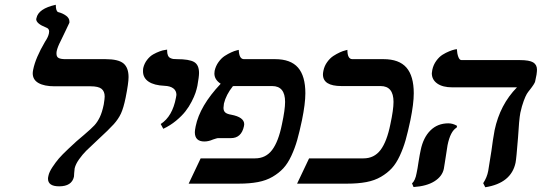

<svg xmlns="http://www.w3.org/2000/svg" viewBox="-20 -770 2271 805"><path d="M217.8 -556.2Q216.8 -552.2 216.8 -544.9Q216.8 -531.2 226.3 -526.6Q235.8 -522 253.9 -522H421.9Q476.1 -522 497.6 -504.2Q519 -486.3 519 -446.8Q519 -421.9 506.8 -360.8Q498 -317.4 487.1 -293.9Q476.1 -270.5 457 -249.3Q438 -228 387.2 -181.2Q355.5 -151.9 341.3 -137.7Q326.2 -122.6 311.5 -102.1Q296.9 -81.5 293 -64Q291 -46.4 291 -43.9Q291 -40.5 290.5 -35.2Q290 -29.8 290 -28.8Q280.8 11.2 228 11.2Q181.2 11.2 181.2 -21Q181.2 -25.4 183.1 -33.2Q186 -48.3 199.7 -69.1Q213.4 -89.8 226.8 -105.5Q240.2 -121.1 266.1 -145.5L300.8 -177.7L333 -205.1Q363.3 -231 375.7 -244.4Q388.2 -257.8 398.2 -278.3Q408.2 -298.8 415 -332Q418.9 -356.4 418.9 -365.2Q418.9 -386.7 405.8 -397.5Q392.6 -408.2 359.9 -408.2H209Q165.5 -408.2 141.4 -421.9Q117.2 -435.5 117.2 -462.9Q117.2 -468.3 119.1 -478Q128.9 -527.3 168.9 -595.2Q182.1 -614.7 185.1 -629.9Q186 -632.8 186 -638.2Q186 -650.4 172.9 -654.8Q131.8 -670.9 131.8 -689.9Q131.8 -690.4 132.3 -691.7Q132.8 -692.9 132.8 -693.8Q140.6 -733.9 213.9 -750Q213.9 -722.7 224.1 -719.2Q243.2 -714.4 257.1 -704.1Q271 -693.8 271 -680.2V-674.8Q270 -672.4 253.9 -638.7Q238.8 -606.9 233.9 -597.2Q221.7 -573.7 217.8 -556.2Z M664.6 -230 653.8 -250Q703.1 -281.7 717.8 -360.8Q719.7 -368.7 719.7 -372.1Q719.7 -389.6 706.8 -399.4Q693.8 -409.2 670.4 -410.2Q626 -412.1 603 -427.7Q579.6 -443.4 579.6 -471.2Q579.6 -480 580.6 -484.9Q585 -503.9 596.7 -519Q608.4 -534.2 622.3 -542Q636.2 -549.8 649.7 -554.7Q663.1 -559.6 671.9 -560.5L680.7 -562V-558.1Q680.7 -545.4 684.1 -537.6Q687.5 -529.8 694.3 -526.6Q701.2 -523.4 706.8 -522.7Q712.4 -522 721.7 -522Q773.4 -522 793.9 -510Q814.5 -498 814.5 -463.9Q814.5 -448.7 807.6 -410.2Q804.7 -396 799.6 -380.6Q794.4 -365.2 783.4 -343.8Q772.5 -322.3 757.3 -303Q742.2 -283.7 718 -263.7Q693.8 -243.7 664.6 -230Z M1162.1 -249Q1175.3 -310.1 1175.3 -342.8Q1175.3 -409.2 1121.1 -409.2H957Q958 -409.2 958 -408.2H956.1V-409.2Q955.1 -408.2 956.1 -408.2Q927.7 -372.6 918.9 -335.9Q917 -322.3 917 -317.9Q917 -305.2 924.3 -298.6Q931.6 -292 949.2 -289.1Q1003.9 -278.8 1003.9 -249Q1003.9 -247.6 1003.4 -245.1Q1002.9 -242.7 1002.9 -241.2Q992.2 -190.9 948.2 -190.9H925.3H893.1Q890.6 -190.9 873 -185.1Q854.5 -176.8 836.9 -176.8Q796.9 -176.8 796.9 -215.8Q796.9 -223.1 800.3 -240.2Q817.4 -325.7 905.3 -418.9Q878.9 -436 878.9 -461.9Q878.9 -463.4 879.4 -467.3Q879.9 -471.2 879.9 -473.1Q884.3 -493.2 896.2 -509.8Q908.2 -526.4 922.1 -535.4Q936 -544.4 949.5 -550.5Q962.9 -556.6 971.7 -558.6L981 -561Q982.4 -522 1002.9 -522H1133.3Q1198.7 -522 1229.5 -486.6Q1260.3 -451.2 1260.3 -378.9Q1260.3 -335.4 1246.1 -266.1Q1235.8 -217.3 1226.1 -182.9Q1216.3 -148.4 1201.4 -116.5Q1186.5 -84.5 1168 -64.5Q1149.4 -44.4 1122.8 -28.8Q1096.2 -13.2 1061.3 -6.6Q1026.4 0 981 0H771L821.3 -106H1049.3Q1094.2 -106 1120.8 -141.1Q1147.5 -176.3 1162.1 -249Z M1616.7 -249Q1629.9 -310.1 1629.9 -342.8Q1629.9 -409.2 1575.7 -409.2H1411.6Q1334 -409.2 1334 -458Q1334 -463.4 1335.9 -473.1Q1339.8 -493.2 1351.8 -509.8Q1363.8 -526.4 1377.7 -535.4Q1391.6 -544.4 1405 -550.5Q1418.5 -556.6 1427.7 -558.6L1436.5 -561Q1436.5 -522 1457.5 -522H1587.9Q1653.3 -522 1684.1 -486.6Q1714.8 -451.2 1714.8 -378.9Q1714.8 -335.4 1700.7 -266.1Q1690.4 -217.3 1680.7 -182.9Q1670.9 -148.4 1656 -116.5Q1641.1 -84.5 1622.6 -64.5Q1604 -44.4 1577.4 -28.8Q1550.8 -13.2 1515.9 -6.6Q1481 0 1435.5 0H1225.6L1275.9 -106H1503.9Q1548.8 -106 1575.4 -141.1Q1602.1 -176.3 1616.7 -249Z M1856.4 -161.1Q1855 -152.8 1848.6 -110.8Q1847.2 -100.1 1844.2 -82.8Q1841.3 -65.4 1840.8 -62Q1834 -30.3 1801.3 -9.8Q1768.6 10.7 1713.9 14.2L1707.5 -1Q1721.2 -13.2 1726.6 -43.9Q1730.5 -61 1734.9 -91.8Q1740.2 -124.5 1743.7 -140.1Q1754.4 -192.9 1784.4 -222.9Q1814.5 -252.9 1859.9 -252.9Q1878.9 -252.9 1896.5 -242.2L1894.5 -234.9Q1868.2 -219.7 1856.4 -161.1ZM2161.6 -296.9Q2156.2 -268.1 2151.9 -192.9Q2145 -104.5 2141.6 -87.9Q2123.5 -2 2014.6 15.1L2005.9 -2Q2022 -26.4 2026.9 -53.2Q2028.8 -62 2040.5 -138.2Q2045.9 -181.6 2053.7 -224.1Q2076.2 -331.1 2147.5 -403.8H1876.5Q1835.9 -403.8 1813.2 -419.9Q1790.5 -436 1790.5 -462.9Q1790.5 -467.3 1792.5 -477.1Q1796.9 -498 1809.1 -514.9Q1821.3 -531.7 1835.4 -540.5Q1849.6 -549.3 1863.5 -554.9Q1877.4 -560.5 1886.7 -562.5L1895.5 -564Q1896.5 -544.9 1901.6 -531.5Q1906.7 -518.1 1914.6 -518.1H2158.7Q2199.7 -518.1 2215.6 -508.3Q2231.4 -498.5 2231.4 -478Q2231.4 -470.7 2229.5 -457L2224.6 -433.1Q2224.1 -428.2 2221.7 -423.1Q2219.2 -418 2216.8 -414.6L2210 -404.8L2202.6 -395Q2193.8 -384.3 2188.7 -376Q2183.6 -367.7 2175.8 -346.9Q2168 -326.2 2161.6 -296.9Z"/></svg>

Font: Linux Libertine G
Style: Semibold Italic
Weight: 600
Italic angle: -11.5°
Designer: Philipp H. Poll
Foundry: Philipp H. Poll
Version: Version 5.1.1